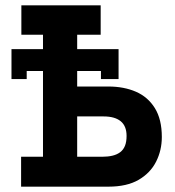

<svg xmlns="http://www.w3.org/2000/svg" viewBox="-20 -699 656 719"><path d="M59 0V-112H141V-433H80V-403H23V-515H141V-569H60V-679H357V-569H269V-515H424V-403H358V-433H269V-375H386Q444 -375 489 -355.5Q534 -336 560 -294Q586 -252 586 -186Q586 -136 564.5 -93.5Q543 -51 499 -25.5Q455 0 386 0ZM269 -112H363Q384 -112 401 -116Q418 -120 430 -129Q442 -138 448 -153Q454 -168 454 -190Q454 -227 432 -245Q410 -263 368 -263H269Z"/></svg>

Font: Podkova ExtraBold
Style: Regular
Weight: 800
Designer: Ilya Yudin
Foundry: Cyreal (www.cyreal.org)
Version: Version 2.103